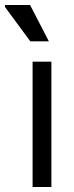

<svg xmlns="http://www.w3.org/2000/svg" viewBox="-60 -746 295 766"><path d="M70 0V-500H145V0ZM135 -581H61L-40 -718V-726H60Z"/></svg>

Font: Fustat
Style: Regular
Weight: 400
Designer: Mohamed Gaber, Khaled Hosny, Laura Garcia Mut
Foundry: Kief Type Foundry, Alif Type Foundry, Hard Type Foundry
Version: Version 1.007